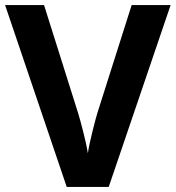

<svg xmlns="http://www.w3.org/2000/svg" viewBox="-20 -734 690 754"><path d="M650 -714H497L362 -289C355 -266 331 -175 325 -132C319 -175 294 -267 287 -289L153 -714H0L242 0H407Z"/></svg>

Font: Noto Sans Javanese
Style: Bold
Weight: 700
Designer: Monotype Design Team
Foundry: Monotype Imaging Inc.
Version: Version 2.005